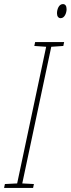

<svg xmlns="http://www.w3.org/2000/svg" viewBox="-78 -920 346 940"><path d="M219 -831C239 -831 248 -858 248 -875C248 -892 241 -900 230 -900C210 -900 201 -874 201 -855C201 -840 208 -831 219 -831ZM-58 0H84L88 -19L31 -22L173 -691L232 -695L236 -714H94L90 -695L148 -691L6 -22L-54 -19Z"/></svg>

Font: Noto Sans ExtraCondensed Thin
Style: Italic
Weight: 100
Width: 2
Italic angle: -12°
Designer: Monotype Design Team
Foundry: Monotype Imaging Inc.
Version: Version 2.013